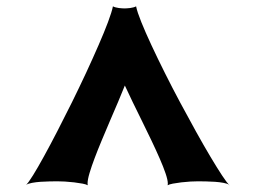

<svg xmlns="http://www.w3.org/2000/svg" viewBox="-20 -813 787 591"><path d="M60.5 -244.1Q67.4 -250.5 81.8 -273.7Q96.2 -296.9 115.2 -331.5Q134.3 -366.2 156.5 -409.2Q178.7 -452.1 201.2 -497.6Q223.6 -543 244.9 -588.6Q266.1 -634.3 283.4 -674.1Q300.8 -713.9 312.5 -745.1Q324.2 -776.4 327.6 -793.5Q331.1 -791.5 335.9 -790.3Q340.8 -789.1 345.9 -788.3Q351.1 -787.6 355.7 -787.4Q360.4 -787.1 363.3 -787.1Q366.2 -787.1 370.8 -787.4Q375.5 -787.6 380.6 -788.3Q385.7 -789.1 390.6 -790.3Q395.5 -791.5 398.9 -793.5Q402.3 -776.4 415 -744.9Q427.7 -713.4 446.3 -673.6Q464.8 -633.8 487.8 -587.9Q510.7 -542 535.2 -496.3Q559.6 -450.7 583.5 -407.7Q607.4 -364.7 627.9 -330.3Q648.4 -295.9 663.6 -272.9Q678.7 -250 685.5 -244.1Q679.7 -248 667.7 -250.2Q655.8 -252.4 641.8 -253.4Q627.9 -254.4 613.8 -254.6Q599.6 -254.9 589.4 -254.9Q580.6 -254.9 566.4 -254.2Q552.2 -253.4 538.1 -251.7Q523.9 -250 512.2 -247.8Q500.5 -245.6 496.1 -242.7Q496.1 -243.7 496.3 -244.9Q496.6 -246.1 496.6 -247.6Q496.6 -258.8 489.7 -279.1Q482.9 -299.3 471.4 -325.4Q460 -351.6 445.8 -381.3Q431.6 -411.1 416.7 -441.2Q401.9 -471.2 388.2 -499.3Q374.5 -527.3 364.3 -549.8Q355.5 -527.3 343.5 -499.3Q331.5 -471.2 318.8 -441.7Q306.2 -412.1 293.7 -382.3Q281.2 -352.5 271.5 -326.7Q261.7 -300.8 255.6 -280.3Q249.5 -259.8 249.5 -248Q249.5 -244.1 250 -242.7Q245.6 -245.6 233.9 -247.8Q222.2 -250 208 -251.7Q193.8 -253.4 179.7 -254.2Q165.5 -254.9 156.7 -254.9Q146.5 -254.9 132.6 -254.6Q118.7 -254.4 104.7 -253.4Q90.8 -252.4 78.9 -250.2Q66.9 -248 60.5 -244.1ZM687.5 -242.7Q686 -242.7 685.5 -244.1ZM60.5 -244.1Q59.1 -242.7 58.6 -242.7Z"/></svg>

Font: Arbutus
Style: Regular
Weight: 400
Designer: Karolina Lach
Foundry: Sorkin Type Co.
Version: Version 1.003